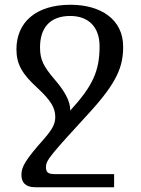

<svg xmlns="http://www.w3.org/2000/svg" viewBox="-20 -521 590 806"><path d="M459 210H213C180 210 173 202 173 180C173 151 193 129 357 -50C472 -176 497 -242 497 -325C497 -439 404 -501 276 -501C129 -501 49 -426 49 -314C49 -252 73 -210 137 -152C194 -99 212 -68 212 -30C212 0 199 23 164 63C85 152 70 180 70 213C70 244 86 265 128 265H459ZM275 -57C275 -98 251 -139 208 -189C164 -241 148 -269 148 -322C148 -400 186 -454 275 -454C349 -454 398 -410 398 -327C398 -222 369 -160 275 -57Z"/></svg>

Font: Noto Serif Armenian
Style: Regular
Weight: 400
Designer: Monotype Design Team
Foundry: Monotype Imaging Inc.
Version: Version 1.901